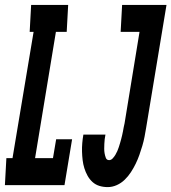

<svg xmlns="http://www.w3.org/2000/svg" viewBox="-47 -755 699 783"><path d="M-27 0 -21 -110H4L90 -625H74L80 -735H231L225 -625H181L96 -110H169L182 -187H247L216 0ZM392 8Q374 8 358 3Q342 -2 330 -13Q318 -24 310 -38.5Q302 -53 297 -69Q292 -85 290 -102Q288 -119 287.5 -136.5Q287 -154 288.5 -171.5Q290 -189 293 -206H383Q381 -197 380 -187.5Q379 -178 378.5 -168Q378 -158 378 -148.5Q378 -139 379.5 -130Q381 -121 384.5 -111.5Q388 -102 398 -102Q406 -102 412.5 -109Q419 -116 423.5 -123.5Q428 -131 431.5 -139Q435 -147 437.5 -155Q440 -163 442.5 -171Q445 -179 447 -187Q449 -195 451 -203Q453 -211 454.5 -219.5Q456 -228 457.5 -236Q459 -244 461 -252L522 -625H445L451 -735H632L549 -234Q546 -216 542.5 -197.5Q539 -179 533.5 -160.5Q528 -142 521.5 -123.5Q515 -105 506.5 -87.5Q498 -70 487 -53Q476 -36 461.5 -22Q447 -8 429 0Q411 8 392 8Z"/></svg>

Font: Iosevka Slab XBdExObl
Style: Regular
Weight: 800
Width: 7
Italic angle: -9°
Monospace: yes
Designer: Belleve Invis
Foundry: Belleve Invis
Version: Version 11.1.0; ttfautohint (v1.8.3)